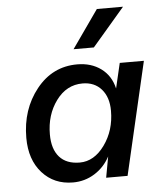

<svg xmlns="http://www.w3.org/2000/svg" viewBox="-53 -793 724 848"><g transform="rotate(-5 308.5 -369.0)"><path d="M408 -746H524L380 -578H290ZM237 8Q153 8 100.5 -50.5Q48 -109 48 -206Q48 -332 119 -421Q190 -510 300 -510Q362 -510 405.5 -478Q449 -446 462 -389L488 -500H595L479 0H384L401 -93Q376 -46 332.5 -19Q289 8 237 8ZM274 -77Q338 -77 384.5 -141.5Q431 -206 431 -293Q431 -353 400 -388.5Q369 -424 316 -424Q245 -424 199 -361.5Q153 -299 153 -212Q153 -147 184 -112Q215 -77 274 -77Z"/></g></svg>

Font: Elaine Sans Medium
Style: Italic
Weight: 500
Italic angle: -13°
Designer: Wei Huang
Foundry: Wei Huang
Version: Version 2.001;December 24, 2019;FontCreator 12.0.0.2547 64-b